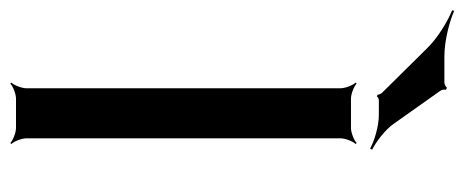

<svg xmlns="http://www.w3.org/2000/svg" viewBox="-351 -605 900 372"><g transform="rotate(90 99.0 -419.0)"><path d="M181 -20V-629C181 -638 187 -653 192 -658L190 -660C185 -655 170 -649 161 -649H104C95 -649 80 -655 75 -660L73 -658C78 -653 84 -638 84 -629V-20C84 -11 78 4 73 9L75 11C80 6 95 0 104 0H161C170 0 185 6 190 11L192 9C187 4 181 -11 181 -20ZM152 -733 89 -822C87 -824 86 -831 87 -833L83 -835C82 -833 76 -830 73 -830H22C-8 -830 -46 -840 -66 -849L-67 -845C-47 -837 -13 -817 7 -796L93 -709C95 -707 97 -702 96 -701L100 -699C100 -701 105 -703 107 -703H136C158 -703 187 -694 201 -686L203 -690C189 -697 164 -715 152 -733Z"/></g></svg>

Font: Gamestation Storm
Style: Regular
Weight: 400
Designer: Jonas Hecksher
Foundry: Jonas Hecksher, Playtypeª, e-types AS
Version: Version 1.003